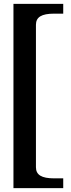

<svg xmlns="http://www.w3.org/2000/svg" viewBox="-20 -720 369 999"><path d="M167 150V-591C167 -631 196 -649 262 -649H309V-700H50V259H309V208H262C196 208 167 190 167 150Z"/></svg>

Font: LT Superior Serif Semibold
Style: Regular
Weight: 600
Designer: Daniel Lyons
Foundry: LyonsType
Version: Version 2.120;FEAKit 1.0